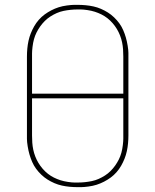

<svg xmlns="http://www.w3.org/2000/svg" viewBox="-20 -763 640 791"><path d="M300 8Q284 8 267.5 6.5Q251 5 235 1.5Q219 -2 204 -8.5Q189 -15 175.5 -23.5Q162 -32 150 -43.5Q138 -55 128.5 -68Q119 -81 112.5 -96Q106 -111 101.5 -126.5Q97 -142 94 -160.5Q91 -179 91 -191V-530Q91 -546 92.5 -562.5Q94 -579 97.5 -595Q101 -611 107 -626Q113 -641 121 -655Q129 -669 140 -681.5Q151 -694 164 -703.5Q177 -713 191.5 -720.5Q206 -728 221.5 -733Q237 -738 256 -740.5Q275 -743 286 -743H300Q316 -743 332.5 -741.5Q349 -740 365 -736.5Q381 -733 396 -726.5Q411 -720 424.5 -711.5Q438 -703 450 -691.5Q462 -680 471.5 -667Q481 -654 487.5 -639Q494 -624 498.5 -608.5Q503 -593 506 -574.5Q509 -556 509 -545V-205Q509 -189 507.5 -172.5Q506 -156 502.5 -140Q499 -124 493 -109Q487 -94 479 -80Q471 -66 460 -53.5Q449 -41 436 -31.5Q423 -22 408.5 -14.5Q394 -7 378.5 -2Q363 3 344 5.5Q325 8 314 8ZM488 -377V-530Q488 -545 487 -559.5Q486 -574 483 -588.5Q480 -603 474.5 -617Q469 -631 461.5 -643.5Q454 -656 444 -667.5Q434 -679 422.5 -688Q411 -697 398 -703.5Q385 -710 371 -714.5Q357 -719 340 -721.5Q323 -724 313 -724H300Q285 -724 270.5 -722.5Q256 -721 241.5 -718Q227 -715 213.5 -709Q200 -703 187.5 -695Q175 -687 164.5 -676.5Q154 -666 145.5 -654Q137 -642 130.5 -629Q124 -616 120 -601.5Q116 -587 114 -570Q112 -553 112 -543V-377ZM287 -11H300Q315 -11 329.5 -12.5Q344 -14 358.5 -17Q373 -20 386.5 -26Q400 -32 412.5 -40Q425 -48 435.5 -58.5Q446 -69 454.5 -81Q463 -93 469.5 -106Q476 -119 480 -133.5Q484 -148 486 -165Q488 -182 488 -192V-358H112V-205Q112 -190 113 -175.5Q114 -161 117 -146.5Q120 -132 125.5 -118Q131 -104 138.5 -91.5Q146 -79 156 -67.5Q166 -56 177.5 -47Q189 -38 202 -31.5Q215 -25 229 -20.5Q243 -16 260 -13.5Q277 -11 287 -11Z"/></svg>

Font: Iosevka Aile Thin
Style: Regular
Weight: 100
Designer: Belleve Invis
Foundry: Belleve Invis
Version: Version 31.1.0; ttfautohint (v1.8.4)